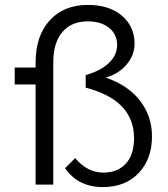

<svg xmlns="http://www.w3.org/2000/svg" viewBox="-20 -752 685 782"><path d="M399 10Q298 10 245 -67L286 -108Q336 -49 401 -49Q459 -49 492.5 -85.5Q526 -122 526 -189Q526 -344 329 -395V-446Q391 -464 424 -496Q457 -528 457 -569Q457 -612 424.5 -638.5Q392 -665 337 -665Q271 -665 234 -621.5Q197 -578 197 -499V0H125V-408H40V-477H125V-497Q125 -606 182.5 -669Q240 -732 338 -732Q425 -732 476.5 -688Q528 -644 528 -575Q528 -527 495.5 -489Q463 -451 411 -436Q503 -404 551 -341Q599 -278 599 -197Q599 -104 544.5 -47Q490 10 399 10Z"/></svg>

Font: Easer Grotesk Light
Style: Regular
Weight: 300
Designer: Boardeaser, Bonnie Shaver-Troup, Thomas Jockin
Foundry: Lexend
Version: Version 1.008;Glyphs 3.1.2 (3151)